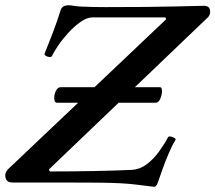

<svg xmlns="http://www.w3.org/2000/svg" viewBox="-47 -693 818 729"><path d="M536 16 479 9Q450 5 413.5 3Q377 1 323.5 0.5Q270 0 190 0H0Q-27 0 -27 -28Q-27 -38 -17 -50L584 -620L581 -627H305Q283 -627 259 -610Q235 -593 212.5 -568.5Q190 -544 173.5 -519.5Q157 -495 150 -480Q148 -476 140.5 -476.5Q133 -477 127 -481Q121 -485 122 -489Q140 -533 155.5 -574Q171 -615 183 -654Q189 -673 213 -673Q224 -673 239 -670Q244 -669 262.5 -668Q281 -667 305.5 -666.5Q330 -666 354 -666Q521 -666 617.5 -668.5Q714 -671 727 -671Q751 -671 751 -649Q751 -633 738 -623L139 -50L142 -42Q223 -42 306 -43.5Q389 -45 453 -48Q485 -50 511 -70Q537 -90 557.5 -118.5Q578 -147 591 -172Q594 -176 601.5 -174.5Q609 -173 615.5 -169Q622 -165 619 -161Q607 -142 593.5 -110.5Q580 -79 569.5 -49Q559 -19 553 -2Q547 18 536 16ZM169 -303Q160 -303 159 -318Q158 -333 165 -347.5Q172 -362 184 -362H560Q568 -362 568 -347.5Q568 -333 561.5 -318Q555 -303 544 -303Z"/></svg>

Font: Junicode
Style: Bold Italic
Weight: 700
Italic angle: -11°
Designer: Peter S. Baker
Version: Version 2.100; ttfautohint (v1.8.4)